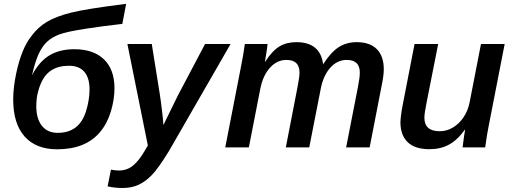

<svg xmlns="http://www.w3.org/2000/svg" viewBox="-20 -753 2617 981"><path d="M359.9 -501.5Q458 -501.5 511.5 -449.5Q564.9 -397.5 564.9 -302.2Q564.9 -244.1 546.1 -182.4Q527.3 -120.6 490.2 -77.1Q416.5 9.8 271.5 9.8Q164.1 9.8 105.7 -55.7Q47.4 -121.1 47.4 -245.1Q47.4 -274.9 51.3 -308.8Q55.2 -342.8 63 -378.9Q76.2 -441.4 95.5 -489Q114.7 -536.6 142.1 -570.8Q173.3 -613.3 219.2 -641.1Q265.1 -668.9 343.3 -688.5Q382.3 -698.2 452.6 -709.5Q522.9 -720.7 624.5 -733.4L605 -630.9Q555.2 -625.5 507.6 -619.1Q460 -612.8 416.5 -606Q369.6 -598.6 336.2 -591.6Q302.7 -584.5 283.2 -577.1Q244.1 -562.5 218.8 -538.1Q193.8 -513.7 176.3 -474.6Q158.7 -435.5 143.6 -368.7Q180.2 -438.5 232.4 -470Q284.7 -501.5 359.9 -501.5ZM333 -417Q279.3 -417 243.7 -394.5Q218.3 -378.9 201.4 -351.1Q184.6 -323.2 174.8 -285.6Q165.5 -252.9 165.5 -210Q165.5 -146 194.1 -110.1Q222.7 -74.2 274.9 -74.2Q357.4 -74.2 397 -135.3Q410.2 -155.8 419.2 -183.8Q428.2 -211.9 432.9 -241.2Q437.5 -270.5 437.5 -295.4Q437.5 -355 410.9 -386Q384.3 -417 333 -417Z M607.4 207.5Q564.9 207.5 529.8 199.2L546.9 113.8Q568.4 118.2 587.9 118.2Q628.9 118.2 659.9 92.8Q690.9 67.4 721.7 13.7L735.4 -9.8L630.9 -528.3H755.4L796.9 -269Q799.3 -252.9 802.5 -229.7Q805.7 -206.5 808.3 -182.6Q811 -158.7 813 -139.9Q814.9 -121.1 814.9 -113.8Q817.4 -118.7 819.8 -123.8Q822.3 -128.9 824.7 -134.3L889.6 -266.6L1027.8 -528.3H1158.2L843.3 18.6Q790 105.5 757.8 139.2Q725.1 173.8 689 190.7Q652.8 207.5 607.4 207.5Z M1440.4 0 1500.5 -310.1Q1510.3 -360.4 1510.3 -382.3Q1510.3 -414.6 1493.7 -430.7Q1477.1 -446.8 1442.9 -446.8Q1395 -446.8 1358.6 -406.2Q1322.3 -365.7 1309.1 -294.9L1251.5 0H1130.9L1211.9 -415.5Q1221.7 -461.9 1231 -528.3H1347.2Q1347.2 -524.9 1344.7 -508.1Q1342.3 -491.2 1339.1 -471.4Q1335.9 -451.7 1333.5 -438H1335Q1371.6 -494.1 1408 -515.9Q1444.3 -537.6 1494.1 -537.6Q1616.7 -537.6 1630.9 -424.3Q1670.4 -486.3 1710.4 -512Q1750.5 -537.6 1802.7 -537.6Q1869.6 -537.6 1905.3 -502Q1940.9 -466.3 1940.9 -398.9Q1940.9 -368.2 1930.7 -318.8L1868.7 0H1748.5L1808.6 -307.1Q1818.4 -356.4 1818.4 -382.3Q1818.4 -414.6 1801.8 -430.7Q1785.2 -446.8 1751 -446.8Q1702.6 -446.8 1666.7 -406Q1630.9 -365.2 1618.2 -296.4L1560.1 0Z M2355 -90.3Q2316.4 -36.6 2273.4 -13.7Q2230.5 9.3 2173.8 9.3Q2100.6 9.3 2063.2 -26.4Q2025.9 -62 2025.9 -129.4Q2025.9 -138.7 2027.6 -152.8Q2029.3 -167 2031.5 -182.6Q2033.7 -198.2 2036.1 -209.5L2098.1 -528.3H2218.8L2159.7 -229.5Q2148.4 -174.8 2148.4 -151.4Q2148.4 -82.5 2227.1 -82.5Q2262.7 -82.5 2294.4 -101.6Q2326.2 -120.6 2348.9 -154.5Q2371.6 -188.5 2379.9 -232.4L2437.5 -528.3H2558.6L2477.5 -112.8Q2473.1 -92.3 2468.5 -64Q2463.9 -35.6 2459 0H2343.8Q2343.8 -3.4 2346.2 -21.5Q2348.6 -39.6 2351.6 -60.1Q2354.5 -80.6 2356.4 -90.3Z"/></svg>

Font: Arimo SemiBold
Style: Italic
Weight: 600
Italic angle: -12°
Version: Version 1.33